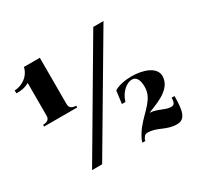

<svg xmlns="http://www.w3.org/2000/svg" viewBox="-151 -887 1131 1089"><g transform="rotate(-30 414.5 -342.0)"><path d="M229 -397V-700H125C110 -634 46 -610 13 -611V-592C40 -590 71 -595 98 -611V-397C98 -363 71 -363 55 -361V-350H272V-361C257 -363 229 -363 229 -397ZM717 16C771 15 782 -36 782 -130H763C763 -96 754 -86 735 -86C697 -86 657 -118 612 -118C646 -136 780 -168 780 -263C780 -322 701 -349 626 -349C582 -349 539 -340 512 -323L501 -240H524C542 -301 588 -332 618 -332C646 -332 662 -309 662 -260C662 -180 593 -143 533 -68C514 -42 497 -15 492 8H511C512 2 515 -7 520 -12C525 -21 533 -27 544 -27C611 -27 645 17 717 16ZM579 -700 167 0H233L646 -700Z"/></g></svg>

Font: Sprat
Style: Bold
Weight: 700
Designer: Ethan Nakache
Foundry: Collletttivo
Version: Version 2.000;Glyphs 3.2 (3217)